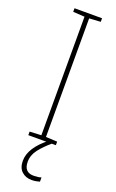

<svg xmlns="http://www.w3.org/2000/svg" viewBox="-177 -756 615 1015"><g transform="rotate(20 130.5 -248.5)"><path d="M208 0H53V-20L118 -23V-690L53 -694V-714H208V-694L144 -690V-23L208 -20ZM98 133Q98 192 152 192Q164 192 176 190.5Q188 189 195 186V210Q188 212 176 214.5Q164 217 150 217Q116 217 94 196.5Q72 176 72 137Q72 63 166 -10L185 0Q149 30 123.5 62.5Q98 95 98 133Z"/></g></svg>

Font: Noto Sans Bengali SemiCondensed Thin
Style: Regular
Weight: 100
Width: 4
Designer: Joana Ranito - Universal Thirst; Jelle Bosma - Monotype Design Team
Foundry: Universal Thirst ehf.
Version: Version 3.000; ttfautohint (v1.8.4.7-5d5b)